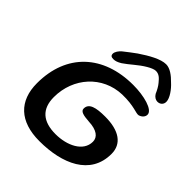

<svg xmlns="http://www.w3.org/2000/svg" viewBox="-240 -1003 1191 1191"><g transform="rotate(45 355.0 -408.0)"><path d="M270.5 -645.5C287 -645.5 302.5 -651 324 -664C342.5 -676.5 364 -693.5 385 -711C428 -747 481 -781 508.5 -781C535.5 -781 552 -765.5 572.5 -740C585.5 -725 598.5 -701.5 608 -679C618.5 -661.5 634.5 -652 650 -652C673 -652 690 -667.5 690 -691C690 -723.5 655.5 -769.5 626.5 -795.5C594.5 -828.5 559 -855 524.5 -855C477.5 -855 412.5 -818 352.5 -777.5C324.5 -758 307 -743 278 -721C257 -705.5 243.5 -682 243.5 -668C243.5 -651 252.5 -645.5 270.5 -645.5ZM305 38.5C504.5 38.5 678 -35.5 678 -222C678 -310 609.5 -358 486.5 -358C406.5 -358 356.5 -345.5 356.5 -299C356.5 -275 384.5 -268 436.5 -264.5C508.5 -261.5 543 -234 543 -194C543 -108.5 445.5 -63 345.5 -63C234 -63 175.5 -114 175.5 -218.5C175.5 -388.5 297 -524 464 -529.5C569 -532 605.5 -505.5 627.5 -510.5C649.5 -517 664 -533.5 664 -552C664 -594.5 566 -620 471 -620C210 -620 40.5 -465 40.5 -205.5C40.5 -50.5 132 38.5 305 38.5Z"/></g></svg>

Font: Gluten
Style: Italic
Weight: 400
Italic angle: -13°
Designer: Tyler Finck
Foundry: Etcetera Type Company
Version: Version 0.920